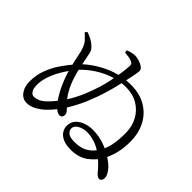

<svg xmlns="http://www.w3.org/2000/svg" viewBox="-153 -1041 1306 1306"><g transform="rotate(45 500.0 -387.5)"><path d="M430.2 -736.5 427.9 -755.8Q446.3 -763.3 465.4 -767.5Q484.5 -771.7 498.2 -770.7Q516.5 -769.7 537.8 -762.6Q559.2 -755.5 571 -746Q581.3 -738.9 586.3 -730.4Q591.3 -721.9 587.9 -703.8Q586.4 -691.8 581.4 -665.7Q576.4 -639.6 568.6 -605.3Q560.9 -571.1 551.9 -534Q542.9 -496.9 532.3 -462.1Q513.6 -397.3 485.4 -329.5Q457.3 -261.7 418.7 -198.5Q380 -135.3 327.4 -83.2Q300.5 -57.5 266.9 -38.8Q233.2 -20.1 198.7 -20.1Q171.3 -20.1 151.6 -36.2Q131.8 -52.4 120.8 -79Q109.9 -105.6 109.9 -137.7Q109.9 -200.9 130.5 -255.2Q151 -309.5 183.3 -356.3Q215.5 -403.1 250.9 -443.5Q276.2 -473.2 313.8 -502.2Q351.3 -531.3 398.4 -556.1Q445.4 -580.9 499.3 -595.6Q553.2 -610.3 611.6 -610.3Q701.1 -610.3 762 -573.1Q822.9 -536 854 -473.7Q885.1 -411.4 885.1 -336.4Q885.1 -275.6 873.5 -225.4Q861.9 -175.2 835.9 -127.7Q809.8 -79.9 760.5 -43.6Q711.1 -7.4 636 -7.4Q588.6 -7.4 559 -21.3Q529.3 -35.1 515.6 -57.3Q501.8 -79.6 501.8 -104.5Q501.8 -138 521.9 -161.6Q542.1 -185.2 575.4 -197.8Q608.8 -210.5 646.5 -210.5Q704.1 -210.5 753.1 -193.6Q802 -176.7 832.7 -157.2Q892.8 -120.1 914.9 -88.9Q937.1 -57.6 937.1 -35.9Q937.1 -21.5 930.3 -12.7Q923.5 -3.9 913.2 -3.9Q903.6 -3.9 897 -8.4Q890.3 -12.8 880.8 -22.3Q864.1 -43.3 842.2 -66.1Q820.3 -89 791.1 -111.6Q748 -145.5 706.6 -158.6Q665.2 -171.7 632.2 -171.7Q596 -171.7 566.3 -155.5Q536.5 -139.2 536.5 -113.1Q536.5 -93.9 554.2 -78.2Q571.8 -62.6 617.1 -62.6Q681 -62.6 720.9 -89.7Q760.9 -116.8 784.7 -161.3Q804.9 -199.9 812.9 -244.6Q821 -289.3 821 -350.2Q821 -415.5 793.5 -465.9Q766.1 -516.4 716.9 -545.8Q667.6 -575.1 600.7 -575.1Q553.4 -575.1 505.7 -561.8Q458 -548.4 413.9 -524.7Q369.9 -501 332.9 -470.2Q295.8 -439.5 269.4 -406.3Q212.5 -331.5 187 -269.9Q161.5 -208.3 161.5 -160.7Q161.5 -121.3 173.8 -103.3Q186.1 -85.3 204.1 -85.3Q222.9 -85.3 244.8 -94.4Q266.7 -103.5 291.5 -128.2Q342.5 -178.5 378 -235.5Q413.4 -292.4 436.4 -348.5Q459.3 -404.6 473.1 -449.6Q484.7 -485.8 493.9 -530.9Q503.1 -576.1 509.8 -619.3Q516.4 -662.5 517.7 -692.1Q518.7 -707.5 512.8 -714.2Q506.9 -720.8 493.8 -725.4Q482.1 -730.1 465.1 -732.8Q448.1 -735.4 430.2 -736.5ZM151.4 -654.5Q178.4 -645.5 196.9 -635.3Q215.3 -625.2 230 -612.7Q247.2 -599.3 255.4 -583.3Q263.5 -567.4 268.9 -533.8Q275.8 -496.9 285 -453.1Q294.3 -409.2 308.8 -364.3Q323.3 -319.5 346.1 -278.5Q368.9 -237.5 402 -205.4Q416.5 -191.3 429.3 -176.9Q442 -162.4 442 -147.5Q442 -135.5 436.1 -127.5Q430.3 -119.5 416.1 -119.1Q400.4 -118.8 381.1 -134.2Q361.7 -149.5 341.1 -176.9Q310.1 -220.4 284 -278.4Q258 -336.4 241.3 -401.5Q226.9 -457.2 220.2 -494Q213.6 -530.7 203.8 -556.6Q193.3 -584.9 177.6 -602Q161.9 -619 138.2 -640.9Z"/></g></svg>

Font: Early Summer Mincho VF
Style: Regular
Weight: 250
Designer: GuiWonder
Version: Version 1.002